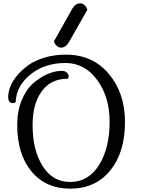

<svg xmlns="http://www.w3.org/2000/svg" viewBox="-20 -1081 853 1149"><path d="M728 -352Q728 -169 639.5 -60.5Q551 48 400 48Q254 48 168.5 -55Q83 -158 83 -333Q83 -415 109.5 -480Q136 -545 178 -582Q220 -619 264.5 -638Q309 -657 351 -657Q369 -657 380 -646.5Q391 -636 391 -625Q391 -619 389.5 -615Q388 -611 386 -610H385Q285 -610 230 -535Q175 -460 175 -333Q175 -183 235 -87.5Q295 8 400 8Q509 8 572.5 -93Q636 -194 636 -353Q636 -501 561.5 -602.5Q487 -704 372 -704Q247 -704 162.5 -635.5Q78 -567 74 -472V-471Q73 -470 71.5 -468.5Q70 -467 68 -466Q66 -465 62.5 -464.5Q59 -464 55 -464Q29 -466 29 -500Q29 -530 42 -563.5Q55 -597 84 -631Q113 -665 152 -692.5Q191 -720 249 -737Q307 -754 374 -754Q535 -754 631.5 -638.5Q728 -523 728 -352ZM503 -1023 392 -828Q373 -796 345 -796Q331 -796 320.5 -805.5Q310 -815 306 -824L303 -834L412 -1028Q431 -1061 460 -1061Q474 -1061 484.5 -1051.5Q495 -1042 499 -1032Z"/></svg>

Font: Sofia
Style: Regular
Weight: 400
Designer: Paula Nazal and Daniel Hernndez
Foundry: Paula Nazal, Daniel Hernndez
Version: Version 1.001